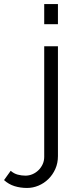

<svg xmlns="http://www.w3.org/2000/svg" viewBox="-137 -750 382 951"><path d="M-3 181Q-36 181 -65 172Q-94 163 -117 142L-84 96Q-68 110 -49 115Q-30 120 -11 120Q7 120 23.5 113Q40 106 53 93.5Q66 81 74 64Q82 47 82 27V-521H150V23Q150 58 137 87Q124 116 102.5 137Q81 158 53.5 169.5Q26 181 -3 181ZM82 -630V-730H150V-630Z"/></svg>

Font: Oxford Sans
Style: Regular
Weight: 400
Designer: Matt McInerney, Pablo Impallari, Rodrigo Fuenzalida
Foundry: Matt McInerney, Pablo Impallari, Rodrigo Fuenzalida
Version: Version 3.000g; ttfautohint (v1.5) -l 8 -r 28 -G 28 -x 14 -D